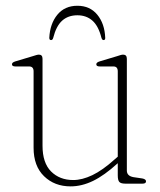

<svg xmlns="http://www.w3.org/2000/svg" viewBox="-20 -637 556 666"><path d="M96.5 -124.5V-389.5Q96.5 -406.5 81 -406.5H33.5Q21.5 -406.5 21.5 -414Q21.5 -420.5 33 -424L93 -442Q100.5 -444.5 106 -446Q111.5 -447.5 115 -447.5Q127.5 -447.5 127.5 -433V-131.5Q127.5 -72 157.2 -42.2Q187 -12.5 234 -12.5Q265 -12.5 300.5 -29.5Q336 -46.5 377.5 -84L388.5 -93.5V-389.5Q388.5 -406.5 373.5 -406.5H326Q314 -406.5 314 -414Q314 -420.5 325.5 -424L385.5 -442Q393 -444.5 398.2 -446Q403.5 -447.5 407 -447.5Q420 -447.5 420 -433V-45.5Q420 -26.5 443 -22.5L473.5 -18Q486.5 -15.5 486.5 -8Q486.5 0 474.5 0H414.5Q399.5 0 394 -5.8Q388.5 -11.5 388.5 -29V-71L387.5 -70Q342 -28.5 302.8 -9.5Q263.5 9.5 225 9.5Q169 9.5 132.8 -25.8Q96.5 -61 96.5 -124.5ZM248.5 -584Q216.5 -584 195.8 -565.5Q175 -547 164.5 -505.5Q162.5 -498 157 -498Q151 -498 151 -506Q153.5 -555 179 -586Q204.5 -617 248.5 -617Q292 -617 317.5 -586Q343 -555 345 -506Q345.5 -498 339 -498Q334.5 -498 332 -505.5Q321.5 -547 300.5 -565.5Q279.5 -584 248.5 -584Z"/></svg>

Font: Fraunces 72pt Soft Thin
Style: Regular
Weight: 100
Version: Version 1.000;[b76b70a41]